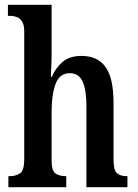

<svg xmlns="http://www.w3.org/2000/svg" viewBox="-20 -780 573 800"><path d="M15 0V-46H21Q46 -46 63.5 -58Q81 -70 81 -117V-649Q81 -677 71.5 -691Q62 -705 48.5 -709.5Q35 -714 23 -714H13V-760H195V-555Q195 -526 193.5 -498.5Q192 -471 192 -460H196Q210 -494 239 -520.5Q268 -547 320 -547Q387 -547 420 -500.5Q453 -454 453 -352V-117Q453 -71 467 -58.5Q481 -46 509 -46H511V0H340V-340Q340 -404 324.5 -439.5Q309 -475 271 -475Q228 -475 211.5 -430Q195 -385 195 -316V-112Q195 -69 211 -57.5Q227 -46 254 -46H256V0Z"/></svg>

Font: Noto Serif Thai ExtraCondensed SemiBold
Style: Regular
Weight: 600
Width: 2
Designer: Monotype Design Team
Foundry: Monotype Imaging Inc.
Version: Version 2.001; ttfautohint (v1.8.4.7-5d5b)